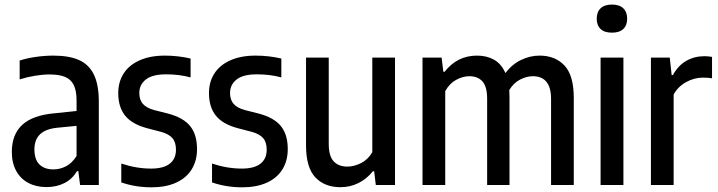

<svg xmlns="http://www.w3.org/2000/svg" viewBox="-20 -790 3066 820"><path d="M402 -355.5V0H322L314.5 -59H309Q288 -24.5 254.5 -7.8Q221 9 178.5 9Q134.5 9 101 -8.8Q67.5 -26.5 49 -60.5Q30.5 -94.5 30.5 -141Q30.5 -216 75.5 -257.2Q120.5 -298.5 216 -306.5L307 -316V-360Q307 -403 294.8 -427.2Q282.5 -451.5 257.5 -461.8Q232.5 -472 191 -472Q163 -472 129.5 -466.5Q96 -461 64 -451V-531.5Q94.5 -541.5 133.2 -547Q172 -552.5 207.5 -552.5Q274.5 -552.5 317 -533.8Q359.5 -515 380.8 -471.8Q402 -428.5 402 -355.5ZM307 -123.5V-252.5L225 -244.5Q175 -239.5 151 -216.5Q127 -193.5 127 -152Q127 -109 148.2 -87.8Q169.5 -66.5 208.5 -66.5Q236 -66.5 261.8 -79.8Q287.5 -93 307 -123.5Z M498 -11V-91.5Q562.5 -70 625.5 -70Q678 -70 704.8 -90.8Q731.5 -111.5 731.5 -150.5Q731.5 -183 716 -200.5Q700.5 -218 667.5 -227L608 -242.5Q544 -259.5 514.5 -296Q485 -332.5 485 -392.5Q485 -440 508 -476Q531 -512 576 -532.2Q621 -552.5 684.5 -552.5Q740 -552.5 794 -540V-459.5Q767 -466.5 742.2 -469.5Q717.5 -472.5 689 -472.5Q631 -472.5 603 -450.5Q575 -428.5 575 -393Q575 -363.5 590.2 -346.2Q605.5 -329 638 -320L697.5 -305Q763.5 -287.5 792.5 -251Q821.5 -214.5 821.5 -153.5Q821.5 -103 798.2 -66Q775 -29 731.2 -9.5Q687.5 10 627.5 10Q558 10 498 -11Z M885.5 -11V-91.5Q950 -70 1013 -70Q1065.5 -70 1092.2 -90.8Q1119 -111.5 1119 -150.5Q1119 -183 1103.5 -200.5Q1088 -218 1055 -227L995.5 -242.5Q931.5 -259.5 902 -296Q872.5 -332.5 872.5 -392.5Q872.5 -440 895.5 -476Q918.5 -512 963.5 -532.2Q1008.5 -552.5 1072 -552.5Q1127.5 -552.5 1181.5 -540V-459.5Q1154.5 -466.5 1129.8 -469.5Q1105 -472.5 1076.5 -472.5Q1018.5 -472.5 990.5 -450.5Q962.5 -428.5 962.5 -393Q962.5 -363.5 977.8 -346.2Q993 -329 1025.5 -320L1085 -305Q1151 -287.5 1180 -251Q1209 -214.5 1209 -153.5Q1209 -103 1185.8 -66Q1162.5 -29 1118.8 -9.5Q1075 10 1015 10Q945.5 10 885.5 -11Z M1287 -169.5V-544H1384V-175.5Q1384 -123.5 1405 -101Q1426 -78.5 1463.5 -78.5Q1492 -78.5 1522 -93.5Q1552 -108.5 1570 -140V-544H1667V0H1585L1578 -58.5H1572.5Q1545 -24.5 1509.5 -7.5Q1474 9.5 1434 9.5Q1366.5 9.5 1326.8 -32.5Q1287 -74.5 1287 -169.5Z M2430.5 -372V0H2333.5V-367.5Q2333.5 -464.5 2255.5 -464.5Q2229.5 -464.5 2201.8 -450.5Q2174 -436.5 2155 -405.5Q2156 -386.5 2156 -376.5V0H2060.5V-367.5Q2060.5 -420 2040.5 -442.2Q2020.5 -464.5 1984.5 -464.5Q1956.5 -464.5 1927.8 -448.8Q1899 -433 1881.5 -400.5V0H1784.5V-544H1866L1873.5 -483.5H1879Q1932.5 -552.5 2017.5 -552.5Q2059 -552.5 2090.2 -534.8Q2121.5 -517 2138.5 -478Q2167.5 -516 2205.8 -534.2Q2244 -552.5 2284.5 -552.5Q2351 -552.5 2390.8 -510.2Q2430.5 -468 2430.5 -372Z M2545 0V-544H2642.5V0ZM2528.5 -710Q2528.5 -738.5 2545 -754.5Q2561.5 -770.5 2593.5 -770.5Q2625.5 -770.5 2642 -754.5Q2658.5 -738.5 2658.5 -710Q2658.5 -682 2642 -666.2Q2625.5 -650.5 2593.5 -650.5Q2561.5 -650.5 2545 -666.2Q2528.5 -682 2528.5 -710Z M2760 -544H2840.5L2848.5 -469.5H2854Q2876 -510 2910.8 -530Q2945.5 -550 2988.5 -550Q3005 -550 3021 -547V-455.5Q3005.5 -458.5 2982.5 -458.5Q2944.5 -458.5 2910 -439.2Q2875.5 -420 2857 -386.5V0H2760Z"/></svg>

Font: Encode Sans Condensed Medium
Style: Regular
Weight: 500
Width: 3
Designer: Multiple Designers
Foundry: Impallari Type
Version: Version 2.000